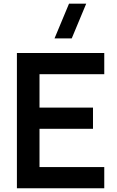

<svg xmlns="http://www.w3.org/2000/svg" viewBox="-20 -1002 625 1022"><path d="M535 0H70V-720H535V-607.2H190.3V-429.3H475V-316.5H190.3V-112.8H535ZM270.2 -797.5H361.8L438.9 -982.5H347.4Z"/></svg>

Font: Manrope Variable Light
Style: Regular
Weight: 200
Designer: Mikhail Sharanda
Foundry: Mikhail Sharanda
Version: Version 4.505